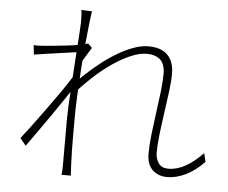

<svg xmlns="http://www.w3.org/2000/svg" viewBox="-55 -844 1110 936"><g transform="rotate(5 500.0 -375.5)"><path d="M973 -95Q929 -49 882.5 -27Q836 -5 793 -5Q749 -5 721 -31.5Q693 -58 693 -111Q693 -154 699 -205.5Q705 -257 712.5 -312Q720 -367 726 -416.5Q732 -466 732 -505Q732 -553 708 -574Q684 -595 642 -595Q607 -595 564 -576.5Q521 -558 475 -526.5Q429 -495 384.5 -453.5Q340 -412 300 -366L303 -422Q322 -442 351.5 -469.5Q381 -497 417.5 -526Q454 -555 494 -579Q534 -603 573.5 -617.5Q613 -632 647 -632Q689 -632 716.5 -618Q744 -604 758.5 -576.5Q773 -549 773 -509Q773 -473 766.5 -422Q760 -371 752 -315.5Q744 -260 738 -208.5Q732 -157 732 -120Q732 -90 747 -68Q762 -46 795 -46Q837 -46 879 -69.5Q921 -93 963 -137ZM316 -575Q308 -574 283.5 -570.5Q259 -567 226.5 -562.5Q194 -558 159.5 -553Q125 -548 94 -543L89 -589Q102 -588 114 -588.5Q126 -589 138 -590Q155 -591 183.5 -594Q212 -597 244.5 -600.5Q277 -604 306 -609Q335 -614 353 -620L373 -600Q364 -586 354 -569.5Q344 -553 334 -536Q324 -519 316 -504L307 -408Q289 -379 263 -340.5Q237 -302 208 -260Q179 -218 149 -176Q119 -134 93 -97L64 -132Q82 -155 109 -190.5Q136 -226 165.5 -267Q195 -308 223.5 -348Q252 -388 273 -420Q294 -452 303 -469L308 -541ZM309 -718Q309 -732 308.5 -749Q308 -766 306 -780L358 -778Q355 -762 350 -719.5Q345 -677 339.5 -618Q334 -559 329.5 -493Q325 -427 322 -363Q319 -299 319 -246Q319 -197 319 -162.5Q319 -128 319.5 -95.5Q320 -63 322 -20Q323 -7 323.5 5Q324 17 325 29H279Q281 17 281.5 5Q282 -7 282 -19Q282 -67 282 -100.5Q282 -134 282 -167.5Q282 -201 282 -249Q282 -271 284 -311.5Q286 -352 289 -402Q292 -452 295.5 -503.5Q299 -555 302 -600.5Q305 -646 307 -677.5Q309 -709 309 -718Z"/></g></svg>

Font: Noto Sans KR ExtraLight
Style: Regular
Weight: 250
Designer: Ryoko NISHIZUKA  (kana, bopomofo & ideographs); Paul D. Hunt (Latin, Greek & Cyrillic); Sandoll Communications , Soo-you
Foundry: Adobe
Version: Version 2.004-H2;hotconv 1.0.118;makeotfexe 2.5.65603